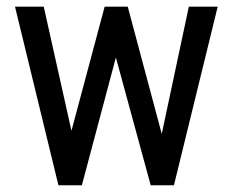

<svg xmlns="http://www.w3.org/2000/svg" viewBox="-20 -548 690 568"><path d="M458.5 -151.9 357.9 -528.3H289.6L191.4 -161.1L109.4 -528.3H24.4L152.8 0H222.2L322.8 -377.9L425.8 0H494.6L624 -528.3H538.6Z"/></svg>

Font: Roboto Condensed
Style: Regular
Weight: 400
Designer: Google
Version: Version 2.134; 2016